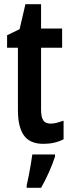

<svg xmlns="http://www.w3.org/2000/svg" viewBox="-20 -773 343 921"><path d="M223 -180Q237 -180 252 -184Q267 -188 285 -194V-105Q243 -83 188 -83Q124 -83 95 -123Q66 -163 66 -244V-544H14V-604L74 -633L102 -753H177V-636H278V-544H177V-246Q177 -213 187 -196.5Q197 -180 223 -180ZM244 -22Q232 15 214 55Q196 95 177 128H108V116Q112 98 117.5 71.5Q123 45 127.5 17Q132 -11 135 -32H244Z"/></svg>

Font: Noto Sans Kannada UI ExtraCondensed SemiBold
Style: Regular
Weight: 600
Width: 2
Designer: Jelle Bosma - Monotype Design Team
Foundry: Monotype Imaging Inc.
Version: Version 2.005; ttfautohint (v1.8.4.7-5d5b)